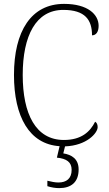

<svg xmlns="http://www.w3.org/2000/svg" viewBox="-20 -744 559 989"><path d="M285 225C346 225 385 195 385 129C385 74 349 53 306 46L315 10C427 6 483 -59 483 -89C483 -102 479 -112 470 -117C444 -65 399 -23 309 -23C164 -23 97 -157 97 -358C97 -560 165 -693 306 -693C419 -693 454 -641 454 -562C475 -562 488 -580 488 -611C488 -669 433 -724 310 -724C141 -724 52 -584 52 -358C52 -143 131 -1 287 9L273 68C323 73 349 91 349 131C349 176 322 196 281 196C262 196 246 192 224 187V215C246 222 266 225 285 225Z"/></svg>

Font: Noto Serif Thai SemiCondensed ExtraLight
Style: Regular
Weight: 200
Width: 4
Designer: Monotype Design Team
Foundry: Monotype Imaging Inc.
Version: Version 2.002